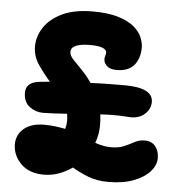

<svg xmlns="http://www.w3.org/2000/svg" viewBox="-52 -764 804 833"><g transform="rotate(5 350.0 -347.5)"><path d="M141 -256Q109 -256 82.5 -276Q56 -296 56 -337Q56 -383 118 -389Q137 -391 160 -393Q130 -427 106 -462.5Q82 -498 82 -541Q82 -584 108 -623.5Q134 -663 186.5 -688Q239 -713 319 -713Q386 -713 430 -699.5Q474 -686 499 -665Q524 -644 534 -620Q544 -596 544 -576Q544 -528 519.5 -498.5Q495 -469 443 -469Q414 -469 400.5 -482.5Q387 -496 387 -511Q387 -521 389.5 -527Q392 -533 392 -541Q392 -552 375 -559.5Q358 -567 319 -567Q281 -567 259 -558Q237 -549 237 -530Q237 -515 252.5 -498Q268 -481 291 -458Q314 -435 336 -403Q374 -405 412 -405.5Q450 -406 484 -406Q608 -406 608 -344Q608 -314 584.5 -292Q561 -270 524 -270Q513 -270 494.5 -271.5Q476 -273 447 -273Q435 -273 420.5 -272.5Q406 -272 390 -271Q393 -248 393 -223Q393 -184 379 -146Q396 -140 413.5 -136.5Q431 -133 449 -133Q483 -133 506.5 -143.5Q530 -154 549.5 -164.5Q569 -175 592 -175Q622 -175 638.5 -155Q655 -135 655 -103Q655 -73 631 -45.5Q607 -18 561 0Q515 18 449 18Q400 18 361.5 3Q323 -12 292 -31Q265 -12 233.5 -0.5Q202 11 168 11Q104 11 68 -25.5Q32 -62 32 -110Q32 -151 63.5 -178Q95 -205 152 -205Q178 -205 201 -202Q224 -199 244 -195Q249 -213 249 -232Q249 -247 246 -261Q215 -259 187.5 -257.5Q160 -256 141 -256Z"/></g></svg>

Font: Shantell Sans Normal
Style: Bold
Weight: 700
Designer: Stephen Nixon, Anya Danilova, Shantell Martin
Foundry: Arrow Type
Version: Version 1.009;[a7da0bfa3]